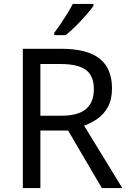

<svg xmlns="http://www.w3.org/2000/svg" viewBox="-20 -964 662 984"><path d="M294 -714Q427 -714 490.5 -663.5Q554 -613 554 -511Q554 -454 533 -416Q512 -378 479.5 -355.5Q447 -333 411 -320L607 0H502L329 -295H187V0H97V-714ZM289 -636H187V-371H294Q381 -371 421 -405.5Q461 -440 461 -507Q461 -577 419 -606.5Q377 -636 289 -636ZM459 -934Q447 -916 422 -887.5Q397 -859 368.5 -830.5Q340 -802 316 -784H258V-796Q273 -815 290.5 -841Q308 -867 325 -894.5Q342 -922 353 -944H459Z"/></svg>

Font: RS Noto Sans
Style: Regular
Weight: 400
Designer: Monotype Design Team
Foundry: Monotype Imaging Inc.
Version: Version 3.10